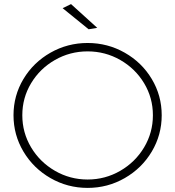

<svg xmlns="http://www.w3.org/2000/svg" viewBox="-20 -914 856 938"><path d="M327 -894 455 -778 413 -771 286 -874ZM770 -351Q770 -255 721.5 -173.5Q673 -92 589.5 -44Q506 4 408 4Q310 4 226.5 -44Q143 -92 94.5 -173.5Q46 -255 46 -351Q46 -447 94.5 -528Q143 -609 226.5 -656.5Q310 -704 408 -704Q506 -704 589.5 -656.5Q673 -609 721.5 -528Q770 -447 770 -351ZM89 -351Q89 -266 132 -194Q175 -122 248.5 -79.5Q322 -37 408 -37Q494 -37 567.5 -79.5Q641 -122 684 -194Q727 -266 727 -351Q727 -436 684 -507.5Q641 -579 567.5 -621Q494 -663 408 -663Q322 -663 248.5 -621Q175 -579 132 -507.5Q89 -436 89 -351Z"/></svg>

Font: TypoPRO Montserrat Alternates
Style: Regular
Weight: 275
Designer: Julieta Ulanovsky
Foundry: Julieta Ulanovsky
Version: Version 6.001